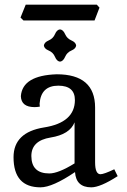

<svg xmlns="http://www.w3.org/2000/svg" viewBox="-20 -801 549 831"><path d="M193.4 -50.3Q232.4 -50.3 302.7 -93.8V-271.5Q282.2 -219.2 199 -205.8Q115.7 -192.4 115.7 -125.5Q116.2 -50.3 193.4 -50.3ZM375 9.8Q309.1 9.8 304.7 -56.2Q207 9.8 155.3 9.8Q38.6 9.8 38.6 -120.6Q38.6 -228.5 171.1 -249.5Q303.7 -270.5 304.2 -367.7Q304.2 -430.2 232.4 -430.2Q157.2 -430.2 151.4 -352.5Q151.4 -343.3 152.3 -339.4Q139.6 -337.4 129.9 -337.4Q71.8 -337.4 70.3 -384.8Q77.1 -474.6 225.6 -479.5Q391.6 -479.5 391.6 -335.4V-98.6Q391.6 -46.9 415 -46.9Q430.7 -47.4 474.6 -68.4L489.3 -38.6Q414.1 9.8 375 9.8ZM239.7 -534.2Q226.1 -535.6 218 -554.9Q210 -574.2 190.7 -582.3Q171.4 -590.3 169.9 -604Q171.4 -617.7 190.7 -626Q210 -634.3 218 -653.3Q226.1 -672.4 239.7 -673.8Q253.4 -672.4 261.7 -653.3Q270 -634.3 289.1 -626Q308.1 -617.7 309.6 -604Q308.1 -590.3 289.1 -582.3Q270 -574.2 261.7 -554.9Q253.4 -535.6 239.7 -534.2ZM389.2 -712.4H81.5L68.8 -725.1L91.3 -780.8H398.9L410.6 -768.1Z"/></svg>

Font: Kelvinch
Style: Regular
Weight: 400
Designer: Paul James MIller
Foundry: High-Logic / Made with FontCreator
Version: Version 3.30 September 23, 2016